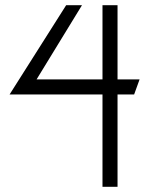

<svg xmlns="http://www.w3.org/2000/svg" viewBox="-20 -720 585 740"><path d="M375 0H433V-356H497L518 -414H433V-700H375V-414H121L296 -700H235L17 -356H375Z"/></svg>

Font: AdventPro_ExpandedRegular
Style: ExpandedRegular
Weight: 400
Width: 7
Designer: VivaRado, Andreas Kalpakidis
Foundry: VivaRado, Andreas Kalpakidis
Version: Version 3.000